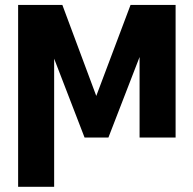

<svg xmlns="http://www.w3.org/2000/svg" viewBox="-20 -550 773 768"><path d="M502.2 -530.3H618.9L413.7 0H318.2L113.7 -530.3H229.4L365.1 -166.3ZM196.6 197.3H52.5V-530.3H196.6ZM538.3 -530.3H682.4V0H538.3Z"/></svg>

Font: Pretendard GOV Variable
Style: Regular
Weight: 400
Designer: Base glyphs from Inter by Rasmus Andersson; Hangul glyphs from Noto Sans CJK(Source Han Sans) by Jang Soo-young and Kang
Foundry: Kil Hyung-jin
Version: Version 1.307;Glyphs 3.2 (3192)